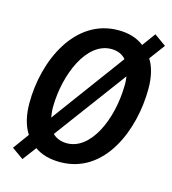

<svg xmlns="http://www.w3.org/2000/svg" viewBox="-117 -849 887 990"><g transform="rotate(15 326.5 -354.5)"><path d="M94 45 149 -28C184 -3 229 10 285 10C523 10 628 -253 628 -474C628 -534 616 -587 591 -626L653 -709L590 -754L538 -683C502 -711 457 -725 401 -725C170 -725 54 -471 54 -244C54 -180 67 -125 94 -84L32 1ZM469 -589 182 -200C179 -219 176 -240 177 -261C180 -429 258 -622 391 -622C425 -622 451 -610 469 -589ZM294 -93C261 -93 235 -104 217 -122L502 -506C504 -492 506 -473 505 -456C502 -273 420 -93 294 -93Z"/></g></svg>

Font: Noto Sans SemiCondensed SemiBold
Style: Italic
Weight: 600
Width: 4
Italic angle: -12°
Designer: Monotype Design Team
Foundry: Monotype Imaging Inc.
Version: Version 2.013